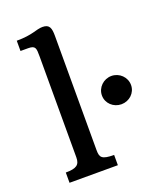

<svg xmlns="http://www.w3.org/2000/svg" viewBox="-141 -855 790 944"><g transform="rotate(-20 253.5 -383.0)"><path d="M58.1 0H311V-53.7C245.6 -53.7 237.8 -67.4 237.8 -106V-703.1C237.8 -743.2 231.9 -765.6 194.8 -765.6C160.6 -765.6 138.2 -745.1 53.2 -745.1V-691.4H92.8C131.8 -691.4 132.3 -677.2 132.3 -634.8V-106C132.3 -67.4 114.7 -53.7 58.1 -53.7ZM354.5 -348.6C354.5 -307.1 389.2 -275.4 430.7 -275.4C472.2 -275.4 506.8 -307.1 506.8 -348.6C506.8 -390.1 472.2 -423.3 430.7 -423.3C389.2 -423.3 354.5 -390.1 354.5 -348.6Z"/></g></svg>

Font: Arbutus Slab
Style: Regular
Weight: 400
Designer: Karolina Lach
Foundry: Karolina Lach
Version: Version 1.001